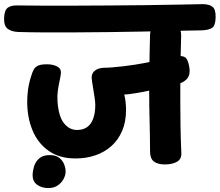

<svg xmlns="http://www.w3.org/2000/svg" viewBox="-92 -792 1077 941"><path d="M278.4 -15.4Q199.8 -15.4 146.9 -52.4Q94.1 -89.4 67.8 -152.3Q41.4 -215.1 41.4 -292.6Q41.4 -315.3 43.6 -337.3Q45.7 -359.3 49.9 -378.7Q54.1 -398 58.6 -411.9Q65.7 -437.6 73.7 -451.5Q81.7 -465.4 96.9 -471.3Q112.1 -477.1 139.6 -476.9Q166.7 -476.7 186.9 -466.9Q207.1 -457.2 206.7 -436.2Q205.8 -420.8 200.7 -398.5Q195.6 -376.2 191.8 -350.1Q188 -324 189.8 -295.3Q194.9 -221.7 221.3 -188.3Q247.8 -155 285.3 -155Q315.3 -155 335.1 -169.1Q354.9 -183.2 364.9 -211.1Q375 -238.9 375 -278Q375 -292.1 371 -318.2Q367 -344.2 362.7 -370.4Q358.3 -396.7 357.2 -410.3Q356.8 -434.1 374 -446.6Q391.2 -459.1 417.8 -459.9Q428.1 -459.9 437.6 -460.4Q447 -460.9 456.6 -461.7Q512.9 -466.2 565.6 -474.4Q618.3 -482.7 663.7 -492.5Q709.1 -502.3 741.7 -509.3Q774.2 -516.3 789.7 -517.4Q815.2 -517.7 824.6 -500.2Q833.9 -482.7 837.2 -452Q839 -424.3 826.4 -408Q813.9 -391.7 787.8 -382.8Q773.9 -378.9 745.1 -371.5Q716.2 -364.1 679.9 -356.1Q643.6 -348 606.8 -341.2Q570.1 -334.3 540.7 -330.6Q533.9 -329.8 528 -329.3Q522.1 -328.8 516.9 -328.8Q521.8 -309.9 523.7 -290.4Q525.7 -270.9 525.7 -252.6Q525.7 -195.2 506.8 -151Q488 -106.8 454.6 -76.7Q421.2 -46.6 376.1 -31Q331 -15.4 278.4 -15.4ZM715.3 13.9Q680.6 13.9 662 -0.6Q643.4 -15 643.4 -51.6Q643 -132.2 641.1 -202.7Q639.2 -273.2 639.2 -341.4Q639.2 -387 639.7 -434.4Q640.2 -481.9 641.2 -529.3Q642.2 -576.8 643.4 -622.3Q644.2 -653.6 666.4 -675.5Q688.7 -697.4 719.7 -697.4Q754.4 -697.4 775.6 -672.9Q796.7 -648.4 795.9 -618Q794.9 -584.7 793.9 -541.1Q792.9 -497.4 792.3 -450.9Q791.7 -404.4 791.7 -360.8Q791.7 -317.2 791.7 -283.9Q791.7 -230.2 792.7 -171.4Q793.7 -112.7 796.7 -42.7Q798.4 -12.4 775.6 0.7Q752.7 13.9 715.3 13.9ZM-3.4 -635.3Q-37.2 -637.1 -55.1 -651.4Q-73 -665.8 -72 -704.3Q-70.2 -743.7 -52.8 -755.1Q-35.4 -766.4 -7.8 -765.4Q45.6 -764.7 117.9 -764.3Q190.3 -763.9 273.7 -764.3Q357.1 -764.7 444.8 -765.2Q532.4 -765.7 616.4 -766.7Q700.4 -767.7 773.4 -769.2Q846.4 -770.7 900.8 -771.7Q933.3 -771.7 949.6 -758.7Q965.8 -745.8 964.8 -707.2Q964 -666.9 947.5 -655.6Q931 -644.3 895.4 -643.3Q841.1 -642.3 768.2 -640.8Q695.3 -639.3 612.6 -637.4Q529.9 -635.6 443.6 -634.7Q357.3 -633.8 275.1 -633.3Q192.9 -632.8 121.4 -633.2Q49.9 -633.6 -3.4 -635.3ZM144.7 129.7Q112.9 129.7 90.4 113.8Q67.9 97.9 67.9 66.6Q67.9 47.2 74.7 24.1Q81.4 1 99.9 -15.4Q118.3 -31.9 151.8 -31.9Q180.9 -31.9 197.6 -19.1Q214.2 -6.3 221.9 12.2Q229.6 30.8 229.6 48.9Q229.6 66.8 219.3 85.7Q209.1 104.7 190.3 117.2Q171.4 129.7 144.7 129.7Z"/></svg>

Font: Playpen Sans Deva
Style: Regular
Weight: 400
Designer: Pooja Saxena, Gunjan Panchal, Laura Meseguer, Veronika Burian, José Scaglione
Foundry: TypeTogether
Version: Version 2.000